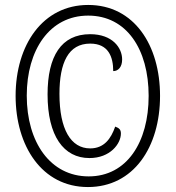

<svg xmlns="http://www.w3.org/2000/svg" viewBox="-20 -745 709 775"><path d="M335 10C519 10 626 -151 626 -358C626 -563 521 -725 336 -725C152 -725 43 -563 43 -358C43 -156 149 10 335 10ZM338 -33C183 -33 88 -171 88 -359C88 -543 180 -682 336 -682C491 -682 580 -546 580 -358C580 -171 492 -33 338 -33ZM341 -107C425 -107 468 -165 468 -206C468 -222 461 -228 445 -234C428 -185 400 -146 344 -146C266 -146 220 -223 220 -366C220 -492 256 -569 344 -569C418 -569 437 -515 437 -458C457 -458 473 -474 473 -505C473 -552 434 -607 344 -607C227 -607 172 -518 172 -364C172 -196 237 -107 341 -107Z"/></svg>

Font: Noto Serif Lao ExtCond
Style: Regular
Weight: 400
Width: 2
Designer: Monotype Design Team
Foundry: Monotype Imaging Inc.
Version: Version 2.004